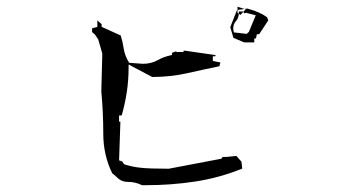

<svg xmlns="http://www.w3.org/2000/svg" viewBox="-20 -686 1040 570"><path d="M359.9 -146Q382.3 -146 401.4 -136.2Q407.2 -136.2 413.1 -136.2Q488.8 -136.2 560.3 -147.2Q631.8 -158.2 699.2 -185.5L696.8 -206.1L681.6 -223.1L653.3 -220.2H641.1L637.2 -214.8L481 -185.1H480.5Q422.4 -185.1 397.5 -188Q373.5 -190.4 348.6 -198.2L342.3 -207.5H337.4V-209.5H333.5L337.4 -323.2V-324.7H333.5V-343.3H341.3Q350.6 -375.5 356.2 -411.1Q361.8 -446.8 361.8 -487.3V-494.6L431.6 -457.5Q486.3 -457.5 534.9 -468.5Q583.5 -479.5 631.3 -489.3L634.3 -500.5L615.2 -504.4L611.8 -505.4V-519H619.6V-522.5L528.8 -535.6H524.9V-531.7H503.4V-533.7L490.7 -529.3V-522.9L487.3 -522Q466.3 -517.6 447.5 -507.1Q428.7 -496.6 404.3 -496.6Q403.8 -496.6 363.8 -499.5L362.3 -501.5Q350.1 -522 347.2 -542.2Q344.2 -562.5 338.4 -580.6L281.7 -606.4V-609.4V-614.3L268.1 -626L269 -624V-606L253.4 -602.1V-590.8L262.2 -583L271.5 -569.3L283.7 -526.9L280.8 -415Q286.6 -351.6 286.6 -288.8Q286.6 -226.1 313 -171.9L326.7 -160.2Q339.8 -146 359.9 -146ZM734.9 -560.1V-571.8H739.7L742.7 -584.5H749.5L776.4 -625.5L772.9 -634.8Q752 -650.4 714.4 -660.6L683.6 -656.2L663.6 -605.5L672.9 -573.7L705.1 -560.1ZM674.3 -589.8Q672.4 -597.7 672.4 -600.1Q672.4 -608.4 674.6 -613.8Q676.8 -619.1 680.2 -623Q689 -632.3 689 -647.5V-651.9H703.6V-646.5L710.9 -647.9L739.3 -640.6L718.8 -591.3L712.4 -585.4ZM685.1 -647.9V-666L709.5 -658.2L702.6 -651.4L693.8 -641.6Z"/></svg>

Font: Bakudai
Style: Light
Weight: 300
Version: Version 1.48